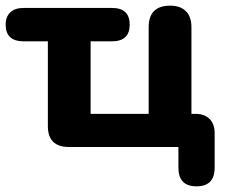

<svg xmlns="http://www.w3.org/2000/svg" viewBox="-21 -519 795 678"><path d="M609 73V0H222Q148 0 148 -74V-373H63Q-1 -373 -1 -432Q-1 -460 15.5 -475.5Q32 -491 63 -491H374Q437 -491 437 -432Q437 -373 374 -373H299V-117H504V-423Q504 -499 580 -499Q616 -499 635.5 -479.5Q655 -460 655 -423V-117H669Q701 -117 719 -99Q737 -81 737 -49V73Q737 139 673 139Q609 139 609 73Z"/></svg>

Font: Nunito ExtraBold
Style: Regular
Weight: 800
Designer: Vernon Adams
Foundry: Vernon Adams
Version: Version 3.602